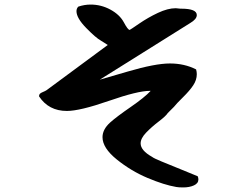

<svg xmlns="http://www.w3.org/2000/svg" viewBox="-20 -819 1040 841"><path d="M151 -397Q151 -404 154.5 -408Q158 -412 168 -416Q178 -420 184 -424Q317 -522 452 -622L422 -641Q400 -653 357.5 -696.5Q315 -740 315 -770Q315 -782 323 -790Q350 -799 377 -799Q423 -799 463.5 -777Q504 -755 522 -722Q540 -688 548 -688Q551 -689 589.5 -715.5Q628 -742 671.5 -762.5Q715 -783 750 -783Q756 -783 770 -781H774Q842 -781 842 -753Q842 -735 813 -718L417 -470Q418 -470 539 -505.5Q660 -541 724 -541Q788 -541 839 -515Q842 -504 842 -494Q842 -469 826.5 -445.5Q811 -422 781.5 -393Q752 -364 742 -351L715 -324Q707 -311 675.5 -287Q644 -263 620 -238Q596 -213 596 -191Q596 -160 646 -132Q653 -126 687 -112Q721 -98 771.5 -77.5Q822 -57 846 -47Q849 -40 849 -33Q849 -16 829.5 -7Q810 2 782 2Q762 2 752 0Q699 -9 626.5 -39.5Q554 -70 491.5 -120.5Q429 -171 429 -218Q429 -252 462 -282Q491 -308 552 -350Q613 -392 640 -421H636Q583 -421 456.5 -377Q330 -333 273 -333Q193 -333 151 -397Z"/></svg>

Font: NaniFont Regular
Style: Regular
Weight: 400
Designer: Nanigashitei
Version: Version 1.036